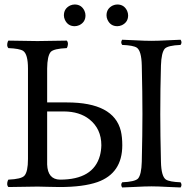

<svg xmlns="http://www.w3.org/2000/svg" viewBox="-20 -827 836 851"><path d="M452.1 -758.8Q452.1 -789.1 480 -802.7Q490.2 -807.1 500 -807.1Q530.3 -807.1 543.5 -778.8Q547.9 -768.6 547.9 -758.8Q547.9 -728.5 520 -715.3Q509.8 -710.9 500 -710.9Q469.7 -710.9 456.5 -739.3Q452.1 -749 452.1 -758.8ZM263.2 -758.8Q263.2 -789.1 291 -802.7Q301.3 -807.1 311 -807.1Q341.3 -807.1 354.5 -778.8Q358.9 -768.6 358.9 -758.8Q358.9 -728.5 331.1 -715.3Q320.8 -710.9 311 -710.9Q280.8 -710.9 267.6 -739.3Q263.2 -749 263.2 -758.8ZM693.4 -109.9Q694.8 -45.4 715.3 -31.2Q731 -21 780.3 -19Q788.6 -7.3 780.3 3.9Q757.8 3.4 722.7 1.5Q679.2 -1 651.4 -1Q623 -1 578.6 1.5Q542.5 3.4 521.5 3.9Q513.2 -7.8 521.5 -19Q578.1 -21.5 591.8 -35.6Q606.9 -53.2 608.4 -109.9Q611.3 -235.4 611.3 -321.8Q611.3 -413.1 608.4 -537.1Q606.9 -601.6 586.4 -615.7Q570.8 -626 521.5 -627.9Q513.2 -639.6 521.5 -650.9Q543.9 -650.4 579.6 -648.4Q623 -646 650.4 -646Q678.7 -646 723.1 -648.4Q759.3 -650.4 780.3 -650.9Q788.6 -639.2 780.3 -627.9Q724.1 -625.5 710.4 -611.3Q695.3 -593.8 693.4 -537.1Q690.4 -435.5 690.4 -320.8Q690.4 -232.4 693.4 -109.9ZM246.1 -30.8Q393.6 -30.8 422.9 -137.2Q428.7 -159.2 429.2 -183.1Q429.2 -255.9 376 -298.3Q332.5 -332.5 264.2 -333H189V-98.1Q191.4 -31.7 246.1 -30.8ZM104 -122.1V-522.9Q104 -586.9 82.5 -601.6Q66.4 -611.8 17.1 -613.8Q8.3 -622.6 14.2 -641.6Q15.6 -645.5 17.1 -647Q117.7 -645 146 -645Q179.7 -645 275.9 -647Q284.7 -638.2 278.8 -619.6Q277.3 -615.7 275.9 -613.8Q218.8 -611.3 205.1 -597.2Q189.5 -579.6 189 -522.9V-373H276.9Q484.4 -373 515.6 -246.6Q522 -219.2 522 -183.1Q522 -59.1 412.1 -20Q349.1 2 244.1 2Q225.1 2 190.4 1Q160.6 0 147 0Q113.3 0 17.1 2Q8.3 -6.8 14.2 -25.4Q15.6 -29.3 17.1 -30.8Q74.2 -33.2 87.9 -47.9Q104 -65.4 104 -122.1Z"/></svg>

Font: Linux Libertine Display O
Style: Regular
Weight: 400
Designer: Philipp H. Poll
Foundry: Philipp H. Poll
Version: Version 5.0.9